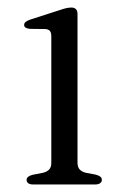

<svg xmlns="http://www.w3.org/2000/svg" viewBox="-20 -489 328 509"><path d="M185.5 -452V-57.5Q185.5 -46 191.2 -39.8Q197 -33.5 207.5 -31L234 -26Q241.5 -24 245.8 -20.8Q250 -17.5 250 -12Q250 -6.5 245.2 -3.2Q240.5 0 232.5 0H67.5Q59.5 0 55 -3.2Q50.5 -6.5 50.5 -12Q50.5 -17 54.5 -20.2Q58.5 -23.5 66 -25.5L94 -31Q104.5 -33.5 110.2 -39.5Q116 -45.5 116 -57V-393Q116 -402.5 112.2 -407Q108.5 -411.5 100 -412L58.5 -412.5Q51 -413.5 47.5 -416Q44 -418.5 44 -423Q44 -427.5 47.8 -430.8Q51.5 -434 60 -437L137.5 -462Q149 -466 156.2 -467.5Q163.5 -469 169.5 -469Q177 -469 181.2 -464.8Q185.5 -460.5 185.5 -452Z"/></svg>

Font: Fraunces Light
Style: Regular
Weight: 300
Version: Version 1.000;[b76b70a41]